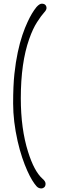

<svg xmlns="http://www.w3.org/2000/svg" viewBox="-20 -932 341 1063"><path d="M141.6 -715.8Q95.2 -584.5 95.2 -388.2Q95.2 -218.8 135.3 -91.8Q168.9 15.6 214.4 56.6Q231.9 71.3 232.2 84.5Q232.4 97.7 225.6 104.2Q218.8 110.8 210.4 111.3Q193.8 111.8 182.6 99.6Q171.4 87.4 158.2 65.9Q145 44.4 130.9 12.9Q116.7 -18.6 102.8 -59.8Q88.9 -101.1 77.6 -150.4Q52.7 -260.7 52.7 -359.1Q52.7 -457.5 59.8 -523.2Q66.9 -588.9 78.4 -642.6Q89.8 -696.3 104 -738Q118.2 -779.8 132.8 -810.5Q155.8 -860.8 182.1 -893.1Q199.2 -912.1 212.4 -911.6Q225.6 -911.1 231.7 -904.1Q237.8 -897 237.5 -886.7Q237.3 -876.5 223.1 -861.3Q209 -846.2 185.3 -809.6Q161.6 -772.9 141.6 -715.8Z"/></svg>

Font: Pompiere 
Style: Regular
Weight: 400
Designer: Karolina Lach
Foundry: Sorkin Type Co.
Version: Version 1.002